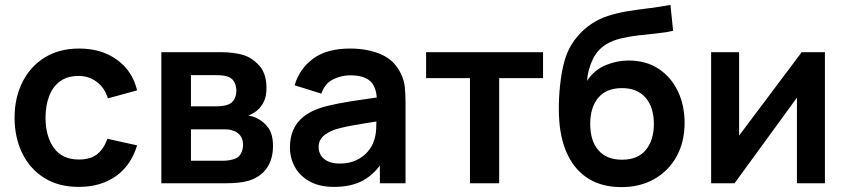

<svg xmlns="http://www.w3.org/2000/svg" viewBox="-20 -755 3488 791"><path d="M304.5 15Q221.1 15 162 -22.2Q102.9 -59.5 71.6 -124Q40.2 -188.4 40 -270Q40.2 -352.8 72.7 -417.2Q105.1 -481.6 164.6 -518.3Q224.1 -555 306.2 -555Q398.2 -555 462 -508.8Q525.8 -462.7 544.8 -382.7L424.8 -349.8Q411.1 -393.5 378.5 -417.8Q345.9 -442.2 304.5 -442.2Q257.3 -442.2 227 -419.8Q196.7 -397.3 182.2 -358.4Q167.7 -319.5 167.5 -270Q167.8 -192.9 202.2 -145.4Q236.7 -97.8 304.5 -97.8Q352.8 -97.8 380.4 -119.9Q408.1 -142 422.2 -183.3L544.8 -156.2Q520.1 -73.7 457.6 -29.3Q395.1 15 304.5 15Z M644.7 0V-540H890Q916.8 -540 939.7 -537Q962.7 -534.1 979.2 -529.3Q1018.2 -518.1 1048 -484.9Q1077.8 -451.7 1077.8 -392.8Q1077.8 -358.6 1067 -336.2Q1056.2 -313.9 1038 -298.8Q1029.4 -291.9 1020.4 -287Q1011.4 -282 1002.5 -279.2Q1022.2 -276.2 1039.7 -267.3Q1067.1 -254.1 1085.9 -227.6Q1104.7 -201.1 1104.7 -153Q1104.7 -98.7 1078.3 -61.4Q1052 -24.1 1001.5 -9.7Q983 -4.5 959 -2.2Q935 0 910 0ZM766.7 -92.8H901.7Q912.2 -92.8 924.6 -95Q937 -97.1 946.8 -100.5Q965.2 -106.9 973.2 -123.5Q981.3 -140 981.3 -158Q981.3 -182.7 969.2 -197.3Q957.1 -212 939.8 -217Q929.9 -221 918.3 -221.7Q906.8 -222.3 899 -222.3H766.7ZM766.7 -316.8H866.7Q881.9 -316.8 896.6 -318.6Q911.3 -320.3 921.5 -324.8Q937.8 -331.6 945.7 -347Q953.7 -362.5 953.7 -381.3Q953.7 -401.6 944.9 -417.7Q936.1 -433.8 917.2 -439.7Q904.4 -444.2 886.7 -444.9Q868.9 -445.5 864.2 -445.5H766.7Z M1355.7 15Q1296.8 15 1256.4 -7.2Q1215.9 -29.4 1195.2 -66.5Q1174.5 -103.5 1174.5 -148Q1174.5 -187.2 1187.5 -218.2Q1200.6 -249.2 1227.6 -272Q1254.7 -294.8 1297.3 -309.5Q1330.2 -320.2 1373.7 -328.5Q1417.2 -336.8 1468.6 -344.1Q1519.9 -351.4 1576.2 -359.8L1532.8 -335.7Q1533.2 -391.6 1507.9 -418.1Q1482.5 -444.7 1421.8 -444.7Q1385.5 -444.7 1351.5 -427.5Q1317.6 -410.4 1304 -369.2L1193.8 -403.7Q1213.9 -472 1270.3 -513.5Q1326.7 -555 1422.2 -555Q1494.2 -555 1548.8 -531.6Q1603.4 -508.2 1630.2 -454.5Q1644.7 -426.2 1647.7 -396.4Q1650.7 -366.7 1650.7 -331.3V0H1545V-117.2L1562.5 -97.8Q1526 -39.6 1477.2 -12.3Q1428.4 15 1355.7 15ZM1379.5 -81.2Q1420.5 -81.2 1449.4 -95.7Q1478.3 -110.2 1495.7 -131Q1513 -151.8 1518.8 -170.7Q1528.2 -193.7 1529.7 -223.4Q1531.2 -253.1 1531.2 -271.7L1568.2 -260.5Q1513.3 -251.8 1474.3 -245.4Q1435.2 -239.1 1407.4 -233.4Q1379.6 -227.7 1358 -220.5Q1337.2 -212.8 1322.7 -203Q1308.2 -193.1 1300.4 -180Q1292.7 -166.9 1292.7 -149.5Q1292.7 -129.8 1302.5 -114.3Q1312.4 -98.8 1331.7 -90Q1351 -81.2 1379.5 -81.2Z M1916.2 0V-433H1735.5V-540H2217.2V-433H2036.5V0Z M2536.8 15.8Q2459.3 15 2405.3 -18.4Q2351.3 -51.8 2320.8 -112.8Q2290.3 -173.8 2284.1 -257.2Q2280.8 -299.7 2283.3 -352.2Q2285.9 -404.7 2294.5 -454.7Q2303.2 -504.7 2318.1 -539.5Q2333.3 -574.7 2358.4 -604.2Q2383.4 -633.8 2412.8 -654Q2445.6 -676.8 2484.3 -689.3Q2523 -701.8 2565.6 -708.8Q2608.2 -715.7 2653 -721Q2697.8 -726.4 2742.1 -735L2753.1 -628.3Q2724.9 -621.3 2688.1 -617.6Q2651.3 -613.8 2612.2 -609.5Q2573.1 -605.1 2537.5 -596.5Q2501.9 -587.9 2476.1 -571.7Q2440.1 -549.4 2421 -508.3Q2401.9 -467.2 2398.4 -422Q2429.4 -467.9 2475.8 -486.8Q2522.2 -505.7 2569.8 -505.7Q2641.6 -505.7 2693.2 -471.6Q2744.9 -437.5 2772.7 -379.3Q2800.4 -321.2 2800.4 -249.3Q2800.4 -169.6 2766.9 -109.6Q2733.4 -49.7 2674 -16.5Q2614.6 16.7 2536.8 15.8ZM2542.6 -97Q2607.4 -97 2640.6 -137.2Q2673.8 -177.5 2673.8 -244.5Q2673.8 -313.2 2639.6 -352.6Q2605.5 -392 2542.4 -392Q2478.5 -392 2445 -352.6Q2411.6 -313.2 2411.6 -244.5Q2411.6 -174.3 2445.6 -135.7Q2479.6 -97 2542.6 -97Z M3378.5 -540V0H3263.2V-352.7L3006.2 0H2909.7V-540H3025V-196.5L3282.8 -540Z"/></svg>

Font: Manrope ExtraLight
Style: Regular
Weight: 200
Designer: Mikhail Sharanda
Foundry: Mikhail Sharanda
Version: Version 4.505